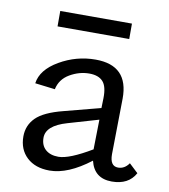

<svg xmlns="http://www.w3.org/2000/svg" viewBox="-70 -634 616 699"><g transform="rotate(10 238.0 -284.5)"><path d="M362 -574V-517H97V-574ZM443 -72 476 -41Q451 5 389 5Q324 5 309 -58Q227 5 159 5Q106 5 75 -24Q44 -53 44 -101Q44 -142 72.5 -170.5Q101 -199 172 -217L306 -252L307 -288Q308 -332 291.5 -350Q275 -368 241 -368Q204 -368 169.5 -348Q135 -328 127 -290L53 -299Q60 -350 122 -386Q184 -422 255 -422Q377 -422 376 -299L373 -93Q373 -49 403 -49Q427 -49 443 -72ZM182 -50Q222 -50 304 -99V-104L306 -209L193 -176Q117 -154 117 -109Q117 -81 134.5 -65.5Q152 -50 182 -50Z"/></g></svg>

Font: EauTestText Medium
Style: Regular
Weight: 500
Designer: Christian Thalmann (Catharsis Fonts)
Version: Version 0.001;PS 000.001;hotconv 1.0.88;makeotf.lib2.5.64775